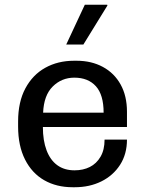

<svg xmlns="http://www.w3.org/2000/svg" viewBox="-20 -776 611 806"><path d="M285 10Q217 10 165.5 -19.5Q114 -49 85 -106.5Q56 -164 56 -245V-266Q56 -348 86.5 -405Q117 -462 170 -491.5Q223 -521 291 -521H302Q364 -521 412 -495Q460 -469 486.5 -421Q513 -373 513 -307V-243H160Q160 -186 175.5 -145Q191 -104 220.5 -82.5Q250 -61 293 -61Q329 -61 357 -75Q385 -89 402 -118Q419 -147 419 -190H513Q513 -129 484 -84Q455 -39 405.5 -14.5Q356 10 294 10ZM161 -303H415Q415 -378 382.5 -414Q350 -450 292 -450Q239 -450 201.5 -413Q164 -376 161 -303ZM258 -589 336 -756H430L431 -753L330 -589Z"/></svg>

Font: Chivo Medium
Style: Regular
Weight: 400
Version: Version 2.002